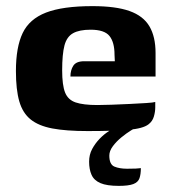

<svg xmlns="http://www.w3.org/2000/svg" viewBox="-20 -422 554 627"><path d="M266 6Q196 6 151 -2.5Q106 -11 80 -32Q54 -53 43 -91Q32 -129 32 -190Q32 -268 54 -314Q76 -360 130.5 -381Q185 -402 282 -402Q358 -402 403 -386Q448 -370 468 -336Q488 -302 488 -249V-172H210Q210 -193 219.5 -207.5Q229 -222 255 -222H355L354 -243Q354 -284 337.5 -304.5Q321 -325 276 -325Q239 -325 218.5 -313.5Q198 -302 190.5 -273.5Q183 -245 183 -192Q183 -144 192.5 -120Q202 -96 227 -87.5Q252 -79 298 -79Q315 -79 344 -80Q373 -81 403.5 -82.5Q434 -84 457.5 -85.5Q481 -87 487 -89V-71Q487 -57 482.5 -41.5Q478 -26 465 -16Q447 -2 398.5 2Q350 6 266 6ZM368 185Q329 185 308 176Q287 167 279 149Q271 131 271 106Q271 83 281 64.5Q291 46 305.5 31Q320 16 336 6Q352 -4 364 -9H432Q424 -6 408.5 3.5Q393 13 376.5 26.5Q360 40 348.5 55.5Q337 71 337 86Q337 115 353.5 122Q370 129 395 129Q415 129 423.5 128.5Q432 128 435 127.5Q438 127 440 127Q440 147 435.5 160Q431 173 415.5 179Q400 185 368 185Z"/></svg>

Font: Genos
Style: Bold
Weight: 700
Designer: Robert E. Leuschke
Foundry: Robert E. Leuschke
Version: Version 1.010